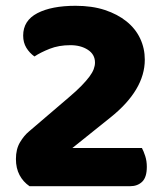

<svg xmlns="http://www.w3.org/2000/svg" viewBox="-20 -643 562 663"><path d="M241 -623Q298 -623 342 -608.5Q386 -594 417 -569Q448 -544 464 -510Q480 -476 480 -437Q480 -332 361 -237L230 -132H470Q476 -121 481.5 -104Q487 -87 487 -67Q487 -31 471 -15.5Q455 0 429 0H82Q60 -15 47.5 -38.5Q35 -62 35 -94Q35 -128 49 -151.5Q63 -175 80 -189L218 -307Q244 -329 261 -346.5Q278 -364 288.5 -378Q299 -392 303.5 -404Q308 -416 308 -427Q308 -455 283.5 -471Q259 -487 223 -487Q183 -487 151.5 -474.5Q120 -462 99 -448Q82 -460 71 -478Q60 -496 60 -520Q60 -572 109 -597.5Q158 -623 241 -623Z"/></svg>

Font: BALOOCHETTANREGULAR
Style: Book
Weight: 400
Designer: Maithili Shingre and Ek Type
Foundry: Ek Type
Version: Version 1.100;PS 1.000;hotconv 1.0.88;makeotf.lib2.5.647800;